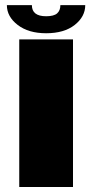

<svg xmlns="http://www.w3.org/2000/svg" viewBox="-20 -748 386 768"><path d="M57 0V-590.5H272V0ZM164.5 -615Q94 -615 50.8 -648.2Q7.5 -681.5 7.5 -727.5H107.5Q107.5 -683 164.5 -683Q195.5 -683 208.5 -694.5Q221.5 -706 221.5 -727.5H321Q321 -681.5 278.8 -648.2Q236.5 -615 164.5 -615Z"/></svg>

Font: Anybody ExtraExpanded ExtraBold
Style: Regular
Weight: 800
Width: 8
Designer: Tyler Finck
Foundry: Etcetera Type Company
Version: Version 1.010; ttfautohint (v1.8.3) -l 8 -r 50 -G 200 -x 14 